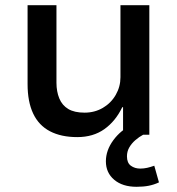

<svg xmlns="http://www.w3.org/2000/svg" viewBox="-20 -518 682 738"><path d="M277 9Q215 9 172 -13.5Q129 -36 107.5 -81.5Q86 -127 86 -195V-498H197V-200Q197 -166 208 -139.5Q219 -113 242.5 -99Q266 -85 305 -85Q344 -85 375.5 -103.5Q407 -122 425 -153.5Q443 -185 443 -221V-498H554V0H453V-106H450Q424 -52 381 -21.5Q338 9 277 9ZM505 200Q451 200 419 173Q387 146 387 102Q387 60 415.5 21Q444 -18 490 -40L530 0Q515 8 500.5 20.5Q486 33 477 48.5Q468 64 468 83Q468 108 483 119Q498 130 519 130Q533 130 546 127Q559 124 573 119L591 183Q572 192 551.5 196Q531 200 505 200Z"/></svg>

Font: Nunito Sans 7pt SemiBold
Style: Regular
Weight: 600
Designer: Vernon Adams
Foundry: Vernon Adams
Version: Version 3.101;gftools[0.9.27]